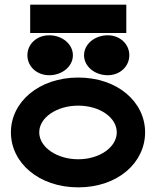

<svg xmlns="http://www.w3.org/2000/svg" viewBox="-20 -796 675 827"><path d="M110 -776V-654H524V-776ZM444 -472C497 -472 537 -510 537 -558C537 -606 497 -644 444 -644C388 -644 342 -606 342 -558C342 -510 388 -472 444 -472ZM192 -472C248 -472 294 -510 294 -558C294 -606 248 -644 192 -644C138 -644 98 -606 98 -558C98 -510 138 -472 192 -472ZM317 -341C409 -341 483 -290 483 -226C483 -162 409 -110 317 -110C225 -110 149 -162 149 -226C149 -290 225 -341 317 -341ZM317 11C487 11 605 -95 605 -226C605 -357 486 -462 317 -462C148 -462 27 -357 27 -226C27 -95 147 11 317 11Z"/></svg>

Font: Charger
Style: Hemi
Weight: 900
Designer: Jasper
Foundry: Cannot Into Space Fonts
Version: Version 0.99